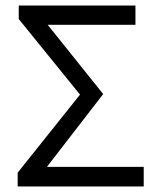

<svg xmlns="http://www.w3.org/2000/svg" viewBox="-20 -676 578 696"><path d="M44 0V-50L270 -333L48 -607V-656H471V-586H153L354 -335L150 -71H501V0Z"/></svg>

Font: Matigon Symbol
Style: Regular
Weight: 400
Designer: Paul D. Hunt
Foundry: Adobe Systems Incorporated
Version: Version 2.021;PS 2.000;hotconv 1.0.86;makeotf.lib2.5.63406